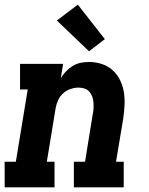

<svg xmlns="http://www.w3.org/2000/svg" viewBox="-21 -804 641 824"><path d="M-1 0V-110H47L98 -420H65V-530H250L240 -469Q250 -485 263 -498.5Q276 -512 292 -521.5Q308 -531 325.5 -534.5Q343 -538 361 -538Q389 -538 415.5 -529.5Q442 -521 462 -503Q482 -485 494 -460.5Q506 -436 510.5 -409Q515 -382 513.5 -353Q512 -324 508 -296L477 -110H510V0H296V-110H344L377 -314Q380 -327 380.5 -340Q381 -353 380 -365.5Q379 -378 374.5 -390Q370 -402 362 -411Q354 -420 341.5 -424Q329 -428 316 -428Q299 -428 281.5 -422Q264 -416 250.5 -404Q237 -392 229 -375Q221 -358 218 -341L180 -110H213V0ZM361 -584 223 -716 313 -784 429 -636Z"/></svg>

Font: Iosevka Slab XBdExObl
Style: Regular
Weight: 800
Width: 7
Italic angle: -9°
Monospace: yes
Designer: Belleve Invis
Foundry: Belleve Invis
Version: Version 11.1.0; ttfautohint (v1.8.3)